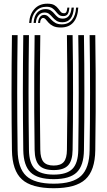

<svg xmlns="http://www.w3.org/2000/svg" viewBox="-20 -986 568 1016"><path d="M264.2 10Q147.2 10 96 -36.8Q44.8 -83.5 43.2 -191Q42.2 -262 41.6 -336.2Q41 -410.5 41 -487.1Q41 -563.8 41.5 -642.1Q42 -720.5 43.2 -800H73.2Q72.2 -726.8 71.6 -650.8Q71 -574.8 71 -497.8Q71 -420.8 71.6 -343.8Q72.2 -266.8 73.2 -191.5Q74.5 -96.5 118.8 -55.2Q163 -14 264.2 -14Q365 -14 409 -55.2Q453 -96.5 454.2 -191.5Q455.2 -267 455.9 -343.4Q456.5 -419.8 456.5 -496.2Q456.5 -572.8 456 -648.9Q455.5 -725 454.2 -800H484.2Q485.8 -700 486.2 -598Q486.8 -496 486.2 -393.8Q485.8 -291.5 484.2 -191Q482.8 -83.5 431.8 -36.8Q380.8 10 264.2 10ZM264.2 -38Q179.2 -38 141.9 -73.8Q104.5 -109.5 103.2 -191.8Q102.2 -269.8 101.6 -346.4Q101 -423 101 -498.8Q101 -574.5 101.6 -649.8Q102.2 -725 103.2 -800H133.2Q132.2 -724.8 131.6 -649.1Q131 -573.5 131 -497.4Q131 -421.2 131.6 -345Q132.2 -268.8 133.2 -192.2Q134.2 -122.5 164.6 -92.2Q195 -62 264.2 -62Q333 -62 363.1 -92.2Q393.2 -122.5 394.2 -192.2Q395.2 -267.8 395.9 -344Q396.5 -420.2 396.5 -496.6Q396.5 -573 396 -649Q395.5 -725 394.2 -800H424.2Q425.5 -723.5 426 -647.2Q426.5 -571 426.5 -494.8Q426.5 -418.5 426 -342.8Q425.5 -267 424.2 -191.8Q423.2 -109.5 386 -73.8Q348.8 -38 264.2 -38ZM264.2 -86Q211 -86 187.5 -110.8Q164 -135.5 163.2 -192.8Q161.8 -296 161.2 -397.4Q160.8 -498.8 161.2 -599.2Q161.8 -699.8 163.2 -800H193.2Q192.2 -726.8 191.6 -650.9Q191 -575 191 -498.1Q191 -421.2 191.6 -344.5Q192.2 -267.8 193.2 -193Q193.8 -148.5 210.4 -129.2Q227 -110 264.2 -110Q301.2 -110 317.5 -129.2Q333.8 -148.5 334.2 -193Q335.8 -294 336.2 -395.6Q336.8 -497.2 336.2 -598.6Q335.8 -700 334.2 -800H364.2Q365.5 -723.2 366 -647Q366.5 -570.8 366.5 -494.8Q366.5 -418.8 366 -343.2Q365.5 -267.8 364.2 -192.8Q363.5 -135.5 340.2 -110.8Q317 -86 264.2 -86ZM134.2 -864.8Q137 -911 162.6 -938.8Q188.2 -966.5 230.8 -966.5Q254.8 -966.5 267.5 -958.9Q280.2 -951.2 287.5 -941.2Q294.8 -931.2 301.1 -923.6Q307.5 -916 318.8 -916Q327.8 -916 331.2 -922.9Q334.8 -929.8 336.5 -945.8H347Q345.2 -922.2 338.2 -911.5Q331.2 -900.8 315 -900.8Q299.8 -900.8 291.1 -908.2Q282.5 -915.8 275.1 -925.5Q267.8 -935.2 256.6 -942.8Q245.5 -950.2 225.2 -950.2Q190.8 -950.2 169.4 -926.4Q148 -902.5 146 -864.8ZM157.8 -864.8Q160.2 -900.8 177 -919.2Q193.8 -937.8 220.2 -937.8Q239 -937.8 249.8 -930.1Q260.5 -922.5 268.4 -912.6Q276.2 -902.8 285.9 -895.1Q295.5 -887.5 312.2 -887.5Q333 -887.5 344.5 -901.9Q356 -916.2 358.8 -945.8H370.8Q368.5 -907.2 353.4 -887.8Q338.2 -868.2 310.5 -868.2Q291 -868.2 279.1 -876Q267.2 -883.8 258.5 -894Q249.8 -904.2 240.2 -912Q230.8 -919.8 215.8 -919.8Q196 -919.8 183.5 -904.4Q171 -889 169.8 -864.8ZM181.5 -864.8Q183 -884.8 191.5 -896Q200 -907.2 213.5 -907.2Q225.2 -907.2 233.8 -899.8Q242.2 -892.2 251.2 -882.2Q260.2 -872.2 273.2 -864.8Q286.2 -857.2 307 -857.2Q341.8 -857.2 361.2 -881.2Q380.8 -905.2 382.5 -945.8H394.2Q391.5 -894.8 368.1 -867.6Q344.8 -840.5 301.5 -840.5Q276.5 -840.5 261.2 -848.1Q246 -855.8 237.1 -865.8Q228.2 -875.8 221.9 -883.4Q215.5 -891 208 -891Q201.5 -891 197 -884Q192.5 -877 192.2 -864.8Z"/></svg>

Font: Big Shoulders Inline Text Thin Black
Style: Regular
Weight: 900
Version: Version 2.002